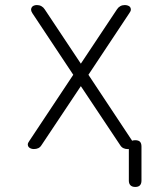

<svg xmlns="http://www.w3.org/2000/svg" viewBox="-20 -580 640 760"><path d="M492 -528 330 -284 503 -23Q508 -25 515 -25Q528 -25 534 -19Q540 -13 540 0V135Q540 147 534 153.5Q528 160 515.5 160Q503 160 496.5 153.5Q490 147 490 135V10H484Q476 10 468.5 6.5Q461 3 456 -5L300 -239L144 -5Q139 3 131.5 6.5Q124 10 114 10Q108 10 102.5 8Q97 6 93.5 2Q90 -2 90 -8Q90 -14 96 -22L270 -284L108 -528Q103 -536 103 -541.5Q103 -547 106 -551.5Q109 -556 114.5 -558Q120 -560 126 -560Q136 -560 144 -555.5Q152 -551 157 -543L300 -328L443 -543Q448 -551 456 -555.5Q464 -560 474 -560Q480 -560 486 -558Q492 -556 495 -552Q498 -548 498 -542Q498 -536 492 -528Z"/></svg>

Font: Maple Mono Thin
Style: Regular
Weight: 250
Monospace: yes
Designer: subframe7536
Version: Version 7.000